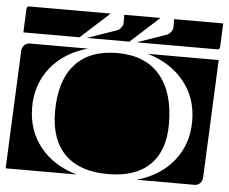

<svg xmlns="http://www.w3.org/2000/svg" viewBox="-47 -684 869 729"><g transform="rotate(5 387.5 -320.0)"><path d="M0 -10 20 -460Q21 -473 29.5 -481.5Q38 -490 50 -490H272Q182 -465 131 -401.5Q80 -338 80 -250Q80 -162 131 -98.5Q182 -35 271 -10ZM499 -10Q588 -35 639 -98.5Q690 -162 690 -250Q690 -338 639 -401Q588 -464 500 -490H770L750 -40Q749 -27 740.5 -18.5Q732 -10 720 -10ZM168 -241Q168 -359 223.5 -421Q279 -483 385 -483Q491 -483 547 -417.5Q603 -352 603 -231Q603 -129 548 -75.5Q493 -22 388 -22Q281 -22 224.5 -78Q168 -134 168 -241ZM264 -530 376 -569Q384 -572 391 -581Q398 -590 398 -598V-630H536L426 -530ZM454 -530 566 -569Q574 -572 581 -581Q588 -590 588 -598V-630H775L771 -540Q771 -530 761 -530ZM22 -530 26 -620Q26 -630 36 -630H346L236 -530Z"/></g></svg>

Font: PrimecolorB
Style: Medium
Weight: 500
Designer: gluk
Foundry: gluk
Version: Version 0.672